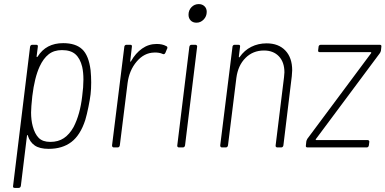

<svg xmlns="http://www.w3.org/2000/svg" viewBox="-20 -721 1885 939"><path d="M426 -318Q426 -286 423 -260Q420 -235 412.5 -198Q405 -161 397 -134Q373 -60 329 -26.5Q285 7 218 7Q174 7 150 -9.5Q126 -26 116 -58Q115 -61 113.5 -61Q112 -61 112 -58L82 188Q80 198 71 198H52Q42 198 44 188L127 -492Q129 -502 138 -502H157Q167 -502 165 -492L159 -445Q159 -442 160.5 -442Q162 -442 164 -444Q205 -510 289 -510Q350 -510 382 -480Q414 -450 423 -378Q426 -347 426 -318ZM382 -251Q388 -295 388 -332Q388 -367 382 -394Q372 -435 349 -455.5Q326 -476 283 -476Q244 -476 218 -455.5Q192 -435 174 -396Q149 -342 138 -251Q132 -195 132 -171Q132 -134 140 -104Q150 -66 169.5 -46.5Q189 -27 226 -27Q265 -27 292.5 -45.5Q320 -64 340 -100Q372 -162 382 -251Z M792 -496 796 -494Q800 -490 798 -484L796 -480L789 -463Q784 -453 776 -457Q759 -465 734 -464Q685 -463 648.5 -420Q612 -377 604 -315L566 -10Q564 0 555 0H537Q528 0 528 -10L588 -492Q588 -496 591 -499Q594 -502 598 -502H617Q627 -502 625 -492L617 -423Q616 -420 618 -419.5Q620 -419 621 -422Q643 -461 675 -483.5Q707 -506 746 -506Q774 -506 792 -496Z M902 -649Q902 -671 916.5 -686Q931 -701 952 -701Q969 -701 980 -690.5Q991 -680 991 -663Q991 -641 976 -625.5Q961 -610 941 -610Q923 -610 912.5 -621Q902 -632 902 -649ZM847 -10 906 -492Q908 -502 917 -502H936Q940 -502 942.5 -499Q945 -496 944 -492L885 -10Q883 0 874 0H855Q851 0 848.5 -3Q846 -6 847 -10Z M1409 -377Q1409 -368 1407 -348L1366 -10Q1364 0 1355 0H1336Q1332 0 1329.5 -3Q1327 -6 1328 -10L1369 -343Q1371 -359 1371 -367Q1371 -417 1344 -445.5Q1317 -474 1271 -474Q1217 -474 1180.5 -437.5Q1144 -401 1136 -340L1095 -10Q1093 0 1084 0H1066Q1057 0 1057 -10L1117 -492Q1117 -496 1120 -499Q1123 -502 1127 -502H1146Q1156 -502 1154 -492L1148 -444Q1148 -441 1149.5 -440.5Q1151 -440 1152 -442Q1175 -475 1209 -492Q1243 -509 1284 -509Q1342 -509 1375.5 -474Q1409 -439 1409 -377Z M1476 -10 1478 -29Q1478 -32 1483 -42L1795 -461Q1796 -462 1795.5 -464Q1795 -466 1793 -466H1544Q1534 -466 1536 -476L1538 -492Q1538 -496 1541 -499Q1544 -502 1549 -502H1837Q1847 -502 1845 -492L1843 -473Q1841 -465 1837 -460L1525 -41Q1523 -39 1524 -37.5Q1525 -36 1527 -36H1778Q1782 -36 1784.5 -33Q1787 -30 1786 -26L1784 -10Q1782 0 1773 0H1484Q1474 0 1476 -10Z"/></svg>

Font: Barlow Semi Condensed ExLight
Style: Italic
Weight: 275
Width: 4
Italic angle: -7°
Designer: Jeremy Tribby
Foundry: Tribby Type
Version: Version 1.408